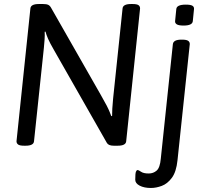

<svg xmlns="http://www.w3.org/2000/svg" viewBox="-20 -722 1035 954"><path d="M100 2Q78 2 70 -4Q62 -10 62 -20L131 -680Q133 -702 173 -702H194Q211 -702 219.5 -698Q228 -694 234 -683L481 -250Q500 -217 510 -197.5Q520 -178 524.5 -166.5Q529 -155 533 -145L537 -146Q537 -163 538 -182Q539 -201 542 -232L589 -680Q591 -702 631 -702H638Q660 -702 668 -696.5Q676 -691 676 -680L607 -20Q605 2 565 2H545Q519 2 511 -12L249 -472Q227 -510 218.5 -530Q210 -550 206 -565L202 -564Q203 -548 201.5 -525.5Q200 -503 198 -484L149 -20Q147 2 107 2ZM892 -595Q868 -595 858.5 -601Q849 -607 850 -617L856 -677Q858 -699 903 -699Q927 -699 936 -693.5Q945 -688 944 -677L938 -617Q936 -595 892 -595ZM730 212Q696 212 674 200.5Q652 189 652 171Q652 139 655.5 131Q659 123 663 123Q669 123 681 131.5Q693 140 719 140Q742 140 758.5 125.5Q775 111 779 66L839 -503Q842 -525 881 -525H885Q906 -525 914.5 -519.5Q923 -514 923 -503L862 74Q856 132 834 161.5Q812 191 784 201.5Q756 212 730 212Z"/></svg>

Font: Asap
Style: Italic
Weight: 400
Italic angle: -6°
Designer: Pablo Cosgaya
Foundry: Omnibus-Type
Version: Version 3.001; ttfautohint (v1.8.3)